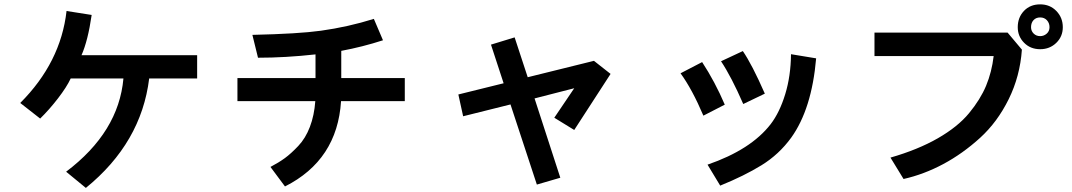

<svg xmlns="http://www.w3.org/2000/svg" viewBox="-20 -832 5040 903"><path d="M75.2 -347.7Q265.6 -538.1 293 -780.3L411.1 -761.7Q393.6 -640.6 363.3 -572.3H907.2V-462.9H681.6Q644.5 -160.2 383.8 51.8L291 -24.4Q538.1 -210.9 560.5 -462.9H312.5Q293.9 -422.9 252.9 -369.6Q211.9 -316.4 168.9 -274.4Z M1096.7 -356.4V-464.8H1463.9V-576.2Q1323.2 -560.5 1193.4 -560.5L1167 -668Q1384.8 -672.9 1489.3 -687.5Q1616.2 -705.1 1738.3 -743.2L1781.2 -642.6Q1684.6 -611.3 1585 -592.8V-464.8H1883.8V-356.4H1584Q1566.4 -79.1 1320.3 44.9L1252 -46.9Q1291 -67.4 1319.8 -88.4Q1348.6 -109.4 1382.8 -145.5Q1417 -181.6 1437.5 -235.4Q1458 -289.1 1462.9 -356.4Z M2289.1 -622.1 2400.4 -656.2 2461.9 -468.8 2773.4 -545.9 2851.6 -484.4 2680.7 -220.7 2586.9 -278.3 2680.7 -417 2494.1 -369.1 2615.2 3.9 2504.9 36.1 2380.9 -340.8 2158.2 -285.2 2135.7 -387.7 2348.6 -440.4Z M3307.6 -57.6Q3511.7 -127.9 3604.5 -248Q3646.5 -302.7 3672.9 -388.7Q3699.2 -474.6 3700.2 -577.1L3818.4 -557.6Q3797.9 -319.3 3701.2 -184.6Q3643.6 -105.5 3562 -55.2Q3480.5 -4.9 3367.2 41ZM3180.7 -487.3 3282.2 -540Q3342.8 -447.3 3388.7 -339.8L3288.1 -288.1Q3235.4 -412.1 3180.7 -487.3ZM3371.1 -543.9 3473.6 -591.8Q3516.6 -529.3 3577.1 -391.6L3475.6 -342.8Q3419.9 -470.7 3371.1 -543.9Z M4092.8 -568.4V-678.7H4718.8L4786.1 -598.6Q4777.3 -473.6 4724.1 -365.7Q4670.9 -257.8 4589.4 -183.6Q4507.8 -109.4 4416.5 -60.5Q4325.2 -11.7 4229.5 9.8L4168 -90.8Q4296.9 -127.9 4390.6 -181.6Q4484.4 -235.4 4537.6 -299.8Q4590.8 -364.3 4617.7 -428.7Q4644.5 -493.2 4653.3 -568.4ZM4829.1 -704.1Q4829.1 -686.5 4841.3 -674.3Q4853.5 -662.1 4872.1 -662.1Q4889.6 -662.1 4902.8 -673.8Q4916 -685.5 4916 -704.1Q4916 -723.6 4903.8 -736.8Q4891.6 -750 4872.1 -750Q4852.5 -750 4840.8 -737.3Q4829.1 -724.6 4829.1 -704.1ZM4766.6 -704.1Q4766.6 -750 4795.9 -780.8Q4825.2 -811.5 4872.1 -811.5Q4918 -811.5 4948.2 -780.3Q4978.5 -749 4978.5 -704.1Q4978.5 -660.2 4947.8 -630.4Q4917 -600.6 4872.1 -600.6Q4826.2 -600.6 4796.4 -630.9Q4766.6 -661.1 4766.6 -704.1Z"/></svg>

Font: Gothic A1
Style: Bold
Weight: 700
Version: Version 2.50